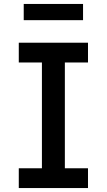

<svg xmlns="http://www.w3.org/2000/svg" viewBox="-20 -951 540 971"><path d="M75 0H425V-100H308V-635H425V-735H75V-635H192V-100H75ZM100 -849H400V-931H100Z"/></svg>

Font: Iosevka SS09
Style: Bold
Weight: 700
Monospace: yes
Designer: Belleve Invis
Foundry: Belleve Invis
Version: Version 5.2.1; ttfautohint (v1.8.3)